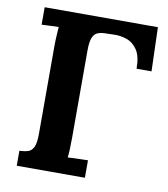

<svg xmlns="http://www.w3.org/2000/svg" viewBox="-80 -767 730 835"><g transform="rotate(10 285.5 -350.0)"><path d="M50 0V-66Q73 -67 88.5 -72Q104 -77 112.5 -95Q121 -113 121 -153V-536Q121 -563 122.5 -588Q124 -613 125 -626Q109 -625 85 -624.5Q61 -624 50 -623V-700H550L556 -506H490Q490 -561 471 -589Q452 -617 424 -626.5Q396 -636 369 -635L333 -634Q312 -634 297 -628.5Q282 -623 274 -604.5Q266 -586 266 -547V-164Q266 -137 265 -112Q264 -87 262 -74Q273 -75 291 -75.5Q309 -76 326.5 -76.5Q344 -77 351 -77V0Z"/></g></svg>

Font: Lora
Style: Bold
Weight: 700
Designer: Olga Karpushina, Alexei Vanyashin (Cyrillic)
Foundry: Cyreal
Version: Version 3.006; ttfautohint (v1.8.4.7-5d5b);gftools[0.9.30]